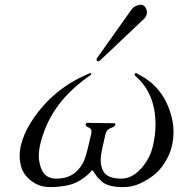

<svg xmlns="http://www.w3.org/2000/svg" viewBox="-20 -762 740 797"><path d="M395 -510.7Q393.1 -509.3 392.6 -508.8Q383.8 -504.9 381.3 -511.7Q380.4 -515.1 381.8 -519.5L524.4 -720.2Q531.2 -731 541.5 -735.8Q554.7 -742.2 564 -742.2Q581.1 -742.2 587.9 -722.7Q591.3 -712.4 588.9 -703.1Q586.4 -691.9 576.2 -682.1ZM189.5 14.6Q150.9 14.6 125 -1Q99.1 -16.6 85 -36.1Q69.8 -53.7 64 -86.4Q61.5 -100.1 61.5 -114.7Q61.5 -134.3 65.9 -155.3Q77.6 -205.1 107.4 -252.9Q137.2 -300.8 177.7 -342.3Q245.6 -410.2 330.6 -448.2L352.5 -458Q354 -458.5 355.5 -458.5Q359.4 -458.5 357.9 -451.7Q356.9 -451.7 338.9 -438.5Q259.8 -379.9 213.9 -313.5Q165.5 -244.6 145.5 -156.2Q141.1 -136.7 141.1 -118.7Q141.1 -110.4 141.6 -102.5Q144.5 -77.6 152.3 -59.6Q168 -20.5 213.9 -20.5Q269.5 -20.5 301.3 -54.2Q320.8 -75.2 329.6 -96.7Q338.4 -118.2 346.2 -153.3L358.9 -207Q363.3 -226.6 348.6 -232.4Q334 -238.3 335.4 -245.6Q336.9 -252 343.8 -252L453.6 -250.5Q460.4 -250.5 459 -244.1Q457 -236.3 439.9 -230.5Q422.4 -224.6 418 -205.6L404.3 -145Q398.4 -119.6 397.9 -98.6Q397.9 -70.3 409.2 -50.8Q426.3 -20.5 483.4 -20.5Q525.9 -20.5 562.5 -59.1Q602.1 -101.1 614.7 -156.2Q625.5 -202.1 625.5 -244.1Q625.5 -246.1 625.5 -247.6Q625.5 -290.5 615.2 -329.6Q596.7 -395.5 550.8 -438.5Q537.6 -449.7 538.6 -451.7Q540 -458.5 543.9 -458.5Q545.4 -458.5 546.9 -458Q555.2 -452.6 564 -448.2Q631.8 -412.1 668 -342.3Q689 -300.8 697.3 -252.9Q700.2 -235.8 700.2 -218.3Q700.2 -215.8 700.2 -213.4Q700.2 -184.6 693.4 -155.3Q684.6 -119.1 663.6 -86.4Q642.6 -53.7 619.6 -36.1Q595.7 -16.6 562.5 -1Q529.8 14.6 491.7 14.6H489.7Q435.1 14.6 406.7 -4.9Q402.8 -7.8 383.3 -27.8Q380.9 -30.3 373 -42.5Q365.2 -54.7 364.3 -54.7H360.8Q358.4 -49.8 348.1 -40.5Q338.4 -31.2 333 -27.8Q299.3 -1 263.2 6.8Q226.6 14.6 189.5 14.6Z"/></svg>

Font: Caudex
Style: Italic
Weight: 400
Italic angle: -13°
Version: Version 1.04